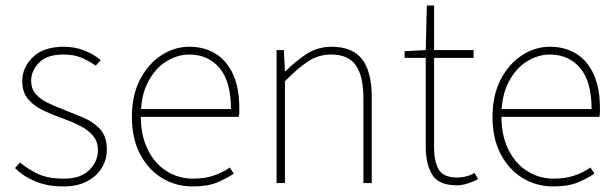

<svg xmlns="http://www.w3.org/2000/svg" viewBox="-20 -658 2214 690"><path d="M208 12Q151 12 107.5 -6Q64 -24 34 -54L52 -74Q82 -49 117.5 -32.5Q153 -16 210 -16Q270 -16 301 -47Q332 -78 332 -118Q332 -150 313.5 -171Q295 -192 267.5 -206Q240 -220 212 -230Q175 -243 140 -259Q105 -275 82.5 -300Q60 -325 60 -366Q60 -416 98.5 -453Q137 -490 210 -490Q249 -490 283 -476.5Q317 -463 342 -442L324 -422Q300 -439 273 -450.5Q246 -462 208 -462Q148 -462 120 -432.5Q92 -403 92 -368Q92 -339 108 -320.5Q124 -302 149.5 -289.5Q175 -277 204 -266Q242 -251 279 -235.5Q316 -220 340 -193.5Q364 -167 364 -120Q364 -85 346 -55Q328 -25 293 -6.5Q258 12 208 12Z M672 12Q612 12 562.5 -18Q513 -48 483.5 -104Q454 -160 454 -238Q454 -316 483.5 -372.5Q513 -429 560 -459.5Q607 -490 660 -490Q715 -490 755.5 -464.5Q796 -439 818 -390Q840 -341 840 -270Q840 -263 840 -255Q840 -247 838 -238H470V-266H810Q810 -365 769 -413.5Q728 -462 660 -462Q618 -462 578 -437.5Q538 -413 512 -363.5Q486 -314 486 -240Q486 -172 510.5 -121.5Q535 -71 578 -43.5Q621 -16 674 -16Q715 -16 748 -27Q781 -38 806 -56L820 -34Q793 -16 759.5 -2Q726 12 672 12Z M974 0V-478H1000L1004 -402H1006Q1044 -440 1083.5 -465Q1123 -490 1172 -490Q1246 -490 1281 -445.5Q1316 -401 1316 -308V0H1286V-304Q1286 -384 1259 -423Q1232 -462 1170 -462Q1125 -462 1088 -438Q1051 -414 1004 -366V0Z M1622 8Q1556 8 1533 -30.5Q1510 -69 1510 -130V-450H1434V-474L1510 -478L1514 -638H1540V-478H1682V-450H1540V-126Q1540 -80 1556 -50Q1572 -20 1624 -20Q1638 -20 1653 -23.5Q1668 -27 1686 -36L1698 -14Q1679 -4 1659 2Q1639 8 1622 8Z M1968 12Q1908 12 1858.5 -18Q1809 -48 1779.5 -104Q1750 -160 1750 -238Q1750 -316 1779.5 -372.5Q1809 -429 1856 -459.5Q1903 -490 1956 -490Q2011 -490 2051.5 -464.5Q2092 -439 2114 -390Q2136 -341 2136 -270Q2136 -263 2136 -255Q2136 -247 2134 -238H1766V-266H2106Q2106 -365 2065 -413.5Q2024 -462 1956 -462Q1914 -462 1874 -437.5Q1834 -413 1808 -363.5Q1782 -314 1782 -240Q1782 -172 1806.5 -121.5Q1831 -71 1874 -43.5Q1917 -16 1970 -16Q2011 -16 2044 -27Q2077 -38 2102 -56L2116 -34Q2089 -16 2055.5 -2Q2022 12 1968 12Z"/></svg>

Font: Source Sans 3 VF
Style: Regular
Weight: 200
Designer: Paul D. Hunt
Foundry: Adobe
Version: Version 3.046;hotconv 1.0.118;makeotfexe 2.5.65603